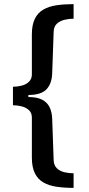

<svg xmlns="http://www.w3.org/2000/svg" viewBox="-20 -755 434 934"><path d="M338 159Q293 159 255.5 153.5Q218 148 191 132.5Q164 117 149.5 87.5Q135 58 135 11V-183Q135 -206 121 -219Q107 -232 86 -237.5Q65 -243 43 -243V-333Q65 -333 86 -338.5Q107 -344 121 -357.5Q135 -371 135 -393V-587Q135 -634 149.5 -663.5Q164 -693 191 -708.5Q218 -724 255.5 -729.5Q293 -735 338 -735V-664Q317 -664 295 -659Q273 -654 257.5 -640.5Q242 -627 241 -600L234 -401Q233 -350 207 -321.5Q181 -293 118 -293V-283Q160 -283 185 -270Q210 -257 221.5 -233Q233 -209 234 -175L241 24Q242 50 257 64Q272 78 294 83Q316 88 338 88Z"/></svg>

Font: Archivo SemiBold
Style: Regular
Weight: 600
Designer: Hector Gatti
Foundry: Omnibus-Type
Version: Version 2.001